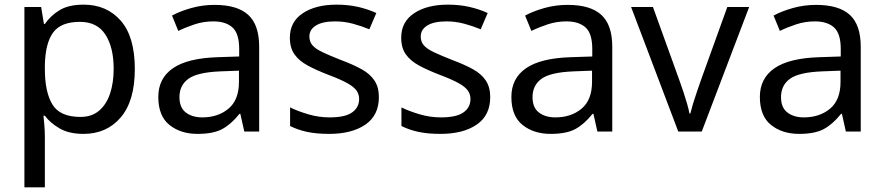

<svg xmlns="http://www.w3.org/2000/svg" viewBox="-20 -566 3804 826"><path d="M340 -546Q439 -546 499.5 -477Q560 -408 560 -269Q560 -132 499.5 -61Q439 10 339 10Q277 10 236.5 -13.5Q196 -37 173 -68H167Q169 -51 171 -25Q173 1 173 20V240H85V-536H157L169 -463H173Q197 -498 236 -522Q275 -546 340 -546ZM324 -472Q242 -472 208.5 -426Q175 -380 173 -286V-269Q173 -170 205.5 -116.5Q238 -63 326 -63Q375 -63 406.5 -90Q438 -117 453.5 -163.5Q469 -210 469 -270Q469 -362 433.5 -417Q398 -472 324 -472Z M903 -545Q1001 -545 1048 -502Q1095 -459 1095 -365V0H1031L1014 -76H1010Q975 -32 936.5 -11Q898 10 830 10Q757 10 709 -28.5Q661 -67 661 -149Q661 -229 724 -272.5Q787 -316 918 -320L1009 -323V-355Q1009 -422 980 -448Q951 -474 898 -474Q856 -474 818 -461.5Q780 -449 747 -433L720 -499Q755 -518 803 -531.5Q851 -545 903 -545ZM929 -259Q829 -255 790.5 -227Q752 -199 752 -148Q752 -103 779.5 -82Q807 -61 850 -61Q918 -61 963 -98.5Q1008 -136 1008 -214V-262Z M1610 -148Q1610 -70 1552 -30Q1494 10 1396 10Q1340 10 1299.5 1Q1259 -8 1228 -24V-104Q1260 -88 1305.5 -74.5Q1351 -61 1398 -61Q1465 -61 1495 -82.5Q1525 -104 1525 -140Q1525 -160 1514 -176Q1503 -192 1474.5 -208Q1446 -224 1393 -244Q1341 -264 1304 -284Q1267 -304 1247 -332Q1227 -360 1227 -404Q1227 -472 1282.5 -509Q1338 -546 1428 -546Q1477 -546 1519.5 -536.5Q1562 -527 1599 -510L1569 -440Q1535 -454 1498 -464Q1461 -474 1422 -474Q1368 -474 1339.5 -456.5Q1311 -439 1311 -409Q1311 -387 1324 -371.5Q1337 -356 1367.5 -341.5Q1398 -327 1449 -307Q1500 -288 1536 -268Q1572 -248 1591 -219.5Q1610 -191 1610 -148Z M2089 -148Q2089 -70 2031 -30Q1973 10 1875 10Q1819 10 1778.5 1Q1738 -8 1707 -24V-104Q1739 -88 1784.5 -74.5Q1830 -61 1877 -61Q1944 -61 1974 -82.5Q2004 -104 2004 -140Q2004 -160 1993 -176Q1982 -192 1953.5 -208Q1925 -224 1872 -244Q1820 -264 1783 -284Q1746 -304 1726 -332Q1706 -360 1706 -404Q1706 -472 1761.5 -509Q1817 -546 1907 -546Q1956 -546 1998.5 -536.5Q2041 -527 2078 -510L2048 -440Q2014 -454 1977 -464Q1940 -474 1901 -474Q1847 -474 1818.5 -456.5Q1790 -439 1790 -409Q1790 -387 1803 -371.5Q1816 -356 1846.5 -341.5Q1877 -327 1928 -307Q1979 -288 2015 -268Q2051 -248 2070 -219.5Q2089 -191 2089 -148Z M2422 -545Q2520 -545 2567 -502Q2614 -459 2614 -365V0H2550L2533 -76H2529Q2494 -32 2455.5 -11Q2417 10 2349 10Q2276 10 2228 -28.5Q2180 -67 2180 -149Q2180 -229 2243 -272.5Q2306 -316 2437 -320L2528 -323V-355Q2528 -422 2499 -448Q2470 -474 2417 -474Q2375 -474 2337 -461.5Q2299 -449 2266 -433L2239 -499Q2274 -518 2322 -531.5Q2370 -545 2422 -545ZM2448 -259Q2348 -255 2309.5 -227Q2271 -199 2271 -148Q2271 -103 2298.5 -82Q2326 -61 2369 -61Q2437 -61 2482 -98.5Q2527 -136 2527 -214V-262Z M2898 0 2695 -536H2789L2903 -220Q2911 -198 2920 -171Q2929 -144 2936 -119.5Q2943 -95 2946 -78H2950Q2954 -95 2961.5 -120Q2969 -145 2978.5 -172Q2988 -199 2995 -220L3109 -536H3203L2999 0Z M3491 -545Q3589 -545 3636 -502Q3683 -459 3683 -365V0H3619L3602 -76H3598Q3563 -32 3524.5 -11Q3486 10 3418 10Q3345 10 3297 -28.5Q3249 -67 3249 -149Q3249 -229 3312 -272.5Q3375 -316 3506 -320L3597 -323V-355Q3597 -422 3568 -448Q3539 -474 3486 -474Q3444 -474 3406 -461.5Q3368 -449 3335 -433L3308 -499Q3343 -518 3391 -531.5Q3439 -545 3491 -545ZM3517 -259Q3417 -255 3378.5 -227Q3340 -199 3340 -148Q3340 -103 3367.5 -82Q3395 -61 3438 -61Q3506 -61 3551 -98.5Q3596 -136 3596 -214V-262Z"/></svg>

Font: Noto Sans Sora Sompeng
Style: Regular
Weight: 400
Designer: Monotype Design Team. David Williams.
Foundry: Monotype Imaging Inc.
Version: Version 2.101